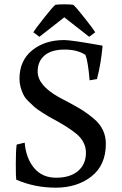

<svg xmlns="http://www.w3.org/2000/svg" viewBox="-20 -851 564 887"><path d="M377 -145Q377 -195 335 -231Q295 -265 206 -312Q197 -317 173 -332.5Q149 -348 139.5 -356.5Q130 -365 113 -381.5Q96 -398 89 -412Q70 -450 70 -487Q70 -571 128.5 -618.5Q187 -666 277 -666Q310 -666 454 -640Q446 -553 428 -486L394 -480Q387 -565 375 -597Q338 -622 278 -622Q218 -622 186 -595Q154 -568 154 -520Q154 -457 252 -402Q266 -395 302 -375.5Q338 -356 360.5 -342Q383 -328 412 -304Q469 -257 469 -187Q469 -88 402.5 -36Q336 16 238 16Q140 16 55 -21Q53 -32 53 -94Q53 -156 57 -183L94 -192Q100 -120 137.5 -75Q175 -30 239.5 -30Q304 -30 340.5 -61Q377 -92 377 -145ZM318 -829Q330 -820 372 -766.5Q414 -713 420 -702L392 -681L277 -771L162 -681L134 -702Q140 -713 182 -766.5Q224 -820 236 -829Q252 -831 277 -831Q302 -831 318 -829Z"/></svg>

Font: Buenard
Style: Regular
Weight: 400
Designer: Gustavo Ibarra
Foundry: FontFuror
Version: Version 1.001 2011